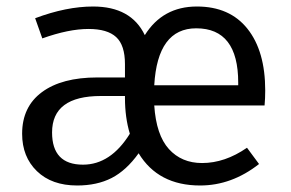

<svg xmlns="http://www.w3.org/2000/svg" viewBox="-20 -558 893 590"><path d="M235 -52Q320 -52 379 -147Q364 -197 364 -257V-260V-263H290Q140 -263 140 -151Q140 -52 235 -52ZM712 -296V-304Q712 -471 583 -471Q464 -471 454 -296ZM795 -280Q795 -256 793 -234H454Q460 -143 499 -100Q538 -57 601 -57Q671 -57 739 -104L776 -54Q692 12 595 12Q466 12 406 -87Q368 -34 323 -11Q278 12 217 12Q139 12 93.5 -32Q48 -76 48 -147Q48 -230 109 -275Q170 -320 279 -320H364V-361Q364 -419 337 -444Q310 -469 252 -469Q191 -469 110 -440L88 -502Q184 -538 266 -538Q383 -538 425 -450Q480 -538 585 -538Q686 -538 740.5 -469.5Q795 -401 795 -280Z"/></svg>

Font: FiraSans
Style: Regular
Weight: 350
Designer: Carrois Corporate & Edenspiekermann AG
Foundry: Carrois Corporate GbR & Edenspiekermann AG
Version: Version 3.106;PS 003.106;hotconv 1.0.70;makeotf.lib2.5.58329